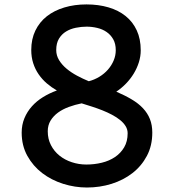

<svg xmlns="http://www.w3.org/2000/svg" viewBox="-20 -817 783 852"><path d="M76.2 -228.5Q76.2 -263.2 88.4 -292.5Q100.6 -321.8 121.6 -345.2Q142.6 -368.7 171.1 -386.2Q199.7 -403.8 232.4 -415.5Q208.5 -429.2 187.7 -447Q167 -464.8 151.6 -487.1Q136.2 -509.3 127.4 -536.4Q118.7 -563.5 118.7 -595.2Q118.7 -643.6 137 -681.4Q155.3 -719.2 188 -744.9Q220.7 -770.5 265.6 -783.9Q310.5 -797.4 363.8 -797.4Q417 -797.4 461.2 -784.4Q505.4 -771.5 537.4 -745.8Q569.3 -720.2 586.9 -682.1Q604.5 -644 604.5 -593.8Q604.5 -566.9 596.2 -540.5Q587.9 -514.2 573.5 -490.5Q559.1 -466.8 539.3 -446.3Q519.5 -425.8 496.1 -410.2Q534.7 -393.6 564.7 -375.7Q594.7 -357.9 614.7 -336.4Q634.8 -314.9 645.3 -288.6Q655.8 -262.2 655.8 -228.5Q655.8 -170.4 631.8 -125.2Q607.9 -80.1 567.6 -48.8Q527.3 -17.6 475.1 -1.2Q422.9 15.1 365.7 15.1Q312.5 15.1 260.5 -1.2Q208.5 -17.6 167.5 -48.8Q126.5 -80.1 101.3 -125.5Q76.2 -170.9 76.2 -228.5ZM374 -456.5Q398.9 -462.9 420.9 -476.3Q442.9 -489.7 459 -508.1Q475.1 -526.4 484.4 -548.6Q493.7 -570.8 493.7 -594.2Q493.7 -623 482.4 -642.8Q471.2 -662.6 453.1 -675Q435.1 -687.5 411.6 -693.1Q388.2 -698.7 364.3 -698.7Q340.8 -698.7 316.7 -693.8Q292.5 -689 273.2 -677.2Q253.9 -665.5 241.7 -645.5Q229.5 -625.5 229.5 -594.7Q229.5 -570.8 242.2 -550Q254.9 -529.3 275.4 -512.2Q295.9 -495.1 321.8 -481.2Q347.7 -467.3 374 -456.5ZM191.9 -234.4Q191.9 -200.2 206.1 -172.9Q220.2 -145.5 243.9 -126.5Q267.6 -107.4 298.6 -97.2Q329.6 -86.9 363.3 -86.9Q398.9 -86.9 431.9 -95Q464.8 -103 490.2 -120.1Q515.6 -137.2 531 -163.3Q546.4 -189.5 546.4 -225.6Q546.4 -242.7 537.4 -257.3Q528.3 -272 512.9 -284.4Q497.6 -296.9 477.3 -307.6Q457 -318.4 434.3 -327.4Q411.6 -336.4 387.9 -344Q364.3 -351.6 342.3 -358.4Q313 -352.5 285.6 -342.5Q258.3 -332.5 237.5 -317.4Q216.8 -302.2 204.3 -281.7Q191.9 -261.2 191.9 -234.4Z"/></svg>

Font: Autour One
Style: Regular
Weight: 400
Version: Version 1.007; ttfautohint (v0.92) -l 24 -r 24 -G 200 -x 7 -